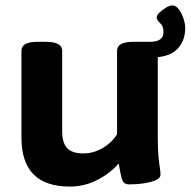

<svg xmlns="http://www.w3.org/2000/svg" viewBox="-20 -679 702 707"><path d="M237 8Q59 8 59 -172V-492Q59 -508 73 -516.5Q87 -525 120 -525H148Q180 -525 194.5 -516.5Q209 -508 209 -492V-194Q209 -154 227 -134Q245 -114 287 -114Q323 -114 356.5 -133Q390 -152 411 -184V-492Q411 -508 425.5 -516.5Q440 -525 472 -525H500Q532 -525 546.5 -516.5Q561 -508 561 -492V-174Q561 -130 563.5 -103.5Q566 -77 568.5 -62Q571 -47 571 -36Q571 -24 556.5 -17Q542 -10 521.5 -6Q501 -2 482.5 -1Q464 0 456 0Q437 0 431 -14.5Q425 -29 417 -77Q386 -41 338.5 -16.5Q291 8 237 8ZM533 -467 472 -525H533Q582 -525 582 -561Q582 -583 569.5 -594Q557 -605 557 -615Q557 -623 567.5 -633Q578 -643 591.5 -651Q605 -659 615 -659Q628 -659 638.5 -644.5Q649 -630 655.5 -611Q662 -592 662 -576Q662 -527 631.5 -497Q601 -467 533 -467Z"/></svg>

Font: Asap Semi Expanded
Style: Bold
Weight: 700
Width: 6
Designer: Pablo Cosgaya
Foundry: Omnibus-Type
Version: Version 3.001; ttfautohint (v1.8.4.7-5d5b)